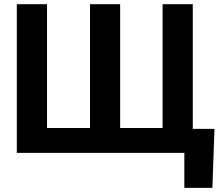

<svg xmlns="http://www.w3.org/2000/svg" viewBox="-20 -727 1066 913"><path d="M990 166.4H856.6V0H798V-114.2H999.8ZM203.6 -707V-118.2H408.1V-707H551.3V-118.2H753.2V-707H896.7V0H59.9V-707Z"/></svg>

Font: Pretendard Std Variable
Style: Regular
Weight: 400
Designer: Base glyphs from Inter by Rasmus Andersson; Hangeul glyphs from Noto Sans CJK(Source Han Sans) by Jang Soo-young and Kan
Foundry: Kil Hyung-jin
Version: Version 1.309;Glyphs 3.2 (3225)